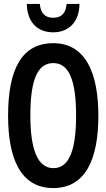

<svg xmlns="http://www.w3.org/2000/svg" viewBox="-20 -945 540 974"><path d="M250 -781C330 -781 383 -836 383 -925H318C314 -876 290 -855 250 -855C209 -855 186 -877 182 -925H116C118 -830 172 -781 250 -781ZM250 9C416 9 479 -141 479 -358C479 -575 414 -726 250 -726C91 -726 21 -594 21 -359C21 -143 83 9 250 9ZM251 -92C170 -92 134 -189 134 -358C134 -528 165 -625 250 -625C332 -625 366 -533 366 -358C366 -189 333 -92 251 -92Z"/></svg>

Font: Noto Sans Mono ExtraCondensed SemiBold
Style: Regular
Weight: 600
Width: 2
Designer: Monotype Design Team
Foundry: Monotype Imaging Inc.
Version: Version 2.014